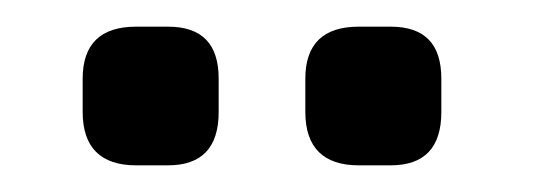

<svg xmlns="http://www.w3.org/2000/svg" viewBox="-20 -705 409 144"><path d="M106 -581C106 -581 106 -581 106 -581C131.5 -581 144 -594.5 144 -621C144 -621 144 -646 144 -646C144 -646 144 -646 144 -646C144 -672 131.5 -685 106 -685C106 -685 82 -685 82 -685C82 -685 82 -685 82 -685C55.5 -685 42 -672 42 -646C42 -646 42 -621 42 -621C42 -621 42 -621 42 -621C42 -594.5 55.5 -581 82 -581C82 -581 106 -581 106 -581ZM273 -581C273 -581 273 -581 273 -581C298.5 -581 311 -594.5 311 -621C311 -621 311 -646 311 -646C311 -646 311 -646 311 -646C311 -672 298.5 -685 273 -685C273 -685 249 -685 249 -685C249 -685 249 -685 249 -685C222.5 -685 209 -672 209 -646C209 -646 209 -621 209 -621C209 -621 209 -621 209 -621C209 -594.5 222.5 -581 249 -581C249 -581 273 -581 273 -581Z"/></svg>

Font: Jura-Fortis-Bold
Style: Bold
Weight: 500
Designer: Daniel Johnson, Alexei Vanyashin, Mirko Velimirovic
Foundry: Daniel Johnson
Version: ""